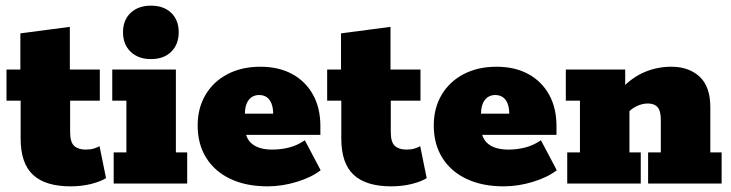

<svg xmlns="http://www.w3.org/2000/svg" viewBox="-20 -649 2585 679"><path d="M229 10Q141 10 97 -30.5Q53 -71 53 -159V-293H3V-403H52V-531L227 -554V-403H333V-293H228V-182Q228 -146 242.5 -133Q257 -120 283 -120Q300 -120 311.5 -123.5Q323 -127 332 -132L355 -19Q336 -7 302.5 1.5Q269 10 229 10Z M382 0V-110H427V-293H377V-403H602V-110H642V0ZM514 -440Q469 -440 442 -466Q415 -492 415 -535Q415 -578 442 -603.5Q469 -629 514 -629Q559 -629 585.5 -603.5Q612 -578 612 -535Q612 -492 585.5 -466Q559 -440 514 -440Z M926 10Q851 10 795.5 -16Q740 -42 709.5 -90.5Q679 -139 679 -205Q679 -267 707 -314Q735 -361 785 -387Q835 -413 901 -413Q966 -413 1013.5 -387Q1061 -361 1087 -314Q1113 -267 1113 -203V-172H768V-247H946Q946 -268 940 -283Q934 -298 923 -305.5Q912 -313 896 -313Q881 -313 869.5 -305Q858 -297 852 -282Q846 -267 846 -244V-203Q846 -161 871 -140.5Q896 -120 943 -120Q974 -120 1003 -127.5Q1032 -135 1058 -153L1114 -47Q1082 -22 1030 -6Q978 10 926 10Z M1363 10Q1275 10 1231 -30.5Q1187 -71 1187 -159V-293H1137V-403H1186V-531L1361 -554V-403H1467V-293H1362V-182Q1362 -146 1376.5 -133Q1391 -120 1417 -120Q1434 -120 1445.5 -123.5Q1457 -127 1466 -132L1489 -19Q1470 -7 1436.5 1.5Q1403 10 1363 10Z M1761 10Q1686 10 1630.5 -16Q1575 -42 1544.5 -90.5Q1514 -139 1514 -205Q1514 -267 1542 -314Q1570 -361 1620 -387Q1670 -413 1736 -413Q1801 -413 1848.5 -387Q1896 -361 1922 -314Q1948 -267 1948 -203V-172H1603V-247H1781Q1781 -268 1775 -283Q1769 -298 1758 -305.5Q1747 -313 1731 -313Q1716 -313 1704.5 -305Q1693 -297 1687 -282Q1681 -267 1681 -244V-203Q1681 -161 1706 -140.5Q1731 -120 1778 -120Q1809 -120 1838 -127.5Q1867 -135 1893 -153L1949 -47Q1917 -22 1865 -6Q1813 10 1761 10Z M1986 0V-110H2031V-293H1981V-403H2191V-336L2177 -335Q2216 -376 2260.5 -394.5Q2305 -413 2354 -413Q2416 -413 2454 -378Q2492 -343 2492 -270V-110H2532V0H2272V-110H2317V-225Q2317 -257 2305.5 -270Q2294 -283 2271 -283Q2251 -283 2230.5 -273Q2210 -263 2197 -246L2206 -283V-110H2246V0Z"/></svg>

Font: Rokkitt SemiBold Black
Style: Regular
Weight: 900
Version: Version 3.103